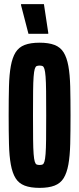

<svg xmlns="http://www.w3.org/2000/svg" viewBox="-20 -903 384 931"><path d="M172 8Q128 8 99.5 -3Q71 -14 55.5 -39Q40 -64 32.5 -105Q25 -146 23.5 -205Q22 -264 22 -344Q22 -424 23.5 -483Q25 -542 32.5 -583Q40 -624 55.5 -649Q71 -674 99.5 -685Q128 -696 172 -696Q216 -696 244.5 -685Q273 -674 288.5 -649Q304 -624 311.5 -583Q319 -542 320.5 -483Q322 -424 322 -344Q322 -264 320.5 -205Q319 -146 311.5 -105Q304 -64 288.5 -39Q273 -14 244.5 -3Q216 8 172 8ZM172 -103Q181 -103 186.5 -105.5Q192 -108 195.5 -119.5Q199 -131 201 -156.5Q203 -182 203.5 -227.5Q204 -273 204 -344Q204 -415 203.5 -460.5Q203 -506 201 -531.5Q199 -557 195.5 -568.5Q192 -580 186.5 -582.5Q181 -585 172 -585Q163 -585 157.5 -582.5Q152 -580 148.5 -568.5Q145 -557 143 -531.5Q141 -506 140.5 -460.5Q140 -415 140 -344Q140 -273 140.5 -227.5Q141 -182 143 -156.5Q145 -131 148.5 -119.5Q152 -108 157.5 -105.5Q163 -103 172 -103ZM118 -739 82 -878V-883H193L214 -744V-739Z"/></svg>

Font: Saira UltraCondensed ExtraBold
Style: Regular
Weight: 800
Width: 1
Designer: Hector Gatti with collaboration of the Omnibus-Type team
Foundry: Omnibus-Type
Version: Version 1.101